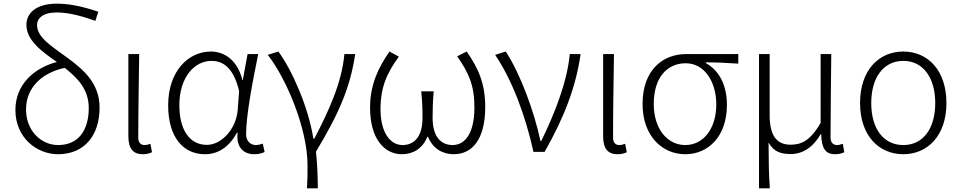

<svg xmlns="http://www.w3.org/2000/svg" viewBox="-20 -828 5237 1047"><path d="M297 -37C206 -37 122 -113 122 -231C122 -344 200 -429 333 -458C404 -402 464 -340 464 -239C464 -123 412 -37 297 -37ZM516 -764C421 -796 352 -808 290 -808C174 -808 124 -754 124 -693C124 -610 203 -550 290 -490C161 -456 64 -364 64 -228C64 -77 181 13 296 13C440 13 523 -89 523 -241C523 -374 436 -448 346 -514C257 -579 182 -625 182 -692C182 -727 213 -760 288 -760C338 -760 401 -750 500 -714Z M758 13C781 13 797 8 809 2L800 -44C787 -39 778 -37 768 -37C748 -37 734 -50 734 -78C734 -225 737 -379 739 -533H680V-85C680 -19 705 13 758 13Z M1098 13C1170 13 1230 -27 1272 -104H1276C1266 -26 1308 13 1366 13C1392 13 1410 7 1423 1L1413 -45C1402 -41 1388 -37 1375 -37C1346 -37 1322 -59 1322 -95C1322 -201 1358 -385 1388 -533H1330L1304 -391H1302C1274 -505 1199 -547 1130 -547C1007 -547 897 -440 897 -254C897 -78 980 13 1098 13ZM1108 -38C1013 -38 958 -121 958 -254C958 -410 1043 -496 1133 -496C1185 -496 1251 -472 1284 -331L1276 -226C1267 -124 1188 -38 1108 -38Z M1654 199H1713C1713 136 1710 61 1703 -1C1832 -215 1890 -354 1917 -533H1858C1844 -375 1770 -218 1694 -72H1689C1661 -246 1573 -445 1498 -547L1440 -529C1544 -396 1657 -124 1657 73C1657 125 1657 148 1654 199Z M2172 13C2231 13 2285 -17 2310 -82H2314C2340 -17 2395 13 2454 13C2555 13 2626 -68 2626 -244C2626 -375 2587 -458 2525 -547L2473 -521C2537 -429 2567 -362 2567 -242C2567 -101 2516 -37 2448 -37C2394 -37 2339 -71 2339 -186C2339 -228 2340 -275 2345 -330H2277C2283 -275 2284 -228 2284 -186C2284 -72 2230 -37 2175 -37C2109 -37 2055 -104 2055 -232C2055 -355 2091 -431 2155 -519L2104 -547C2044 -461 1998 -367 1998 -242C1998 -69 2077 13 2172 13Z M2889 0H2950C3054 -184 3120 -349 3146 -533H3087C3073 -380 3003 -205 2932 -60H2927C2893 -219 2819 -423 2738 -547L2680 -529C2774 -390 2846 -195 2889 0Z M3347 13C3370 13 3386 8 3398 2L3389 -44C3376 -39 3367 -37 3357 -37C3337 -37 3323 -50 3323 -78C3323 -225 3326 -379 3328 -533H3269V-85C3269 -19 3294 13 3347 13Z M3717 13C3842 13 3944 -84 3944 -256C3944 -365 3901 -444 3829 -484V-488C3890 -488 3944 -485 4006 -481V-533H3720C3597 -533 3484 -449 3484 -261C3484 -85 3592 13 3717 13ZM3717 -37C3620 -37 3545 -124 3545 -261C3545 -409 3621 -483 3719 -483C3826 -483 3886 -376 3886 -259C3886 -124 3814 -37 3717 -37Z M4119 199H4178C4172 111 4172 66 4171 -51C4200 1 4240 12 4292 12C4355 12 4412 -22 4456 -97H4458C4460 -20 4480 13 4534 13C4556 13 4572 8 4584 2L4576 -44C4562 -39 4554 -37 4544 -37C4524 -37 4509 -50 4509 -78C4509 -225 4512 -379 4513 -533H4455V-158C4395 -54 4344 -39 4290 -39C4210 -39 4177 -97 4177 -199V-533H4119Z M4906 13C5038 13 5141 -88 5141 -266C5141 -446 5038 -547 4906 -547C4773 -547 4670 -446 4670 -266C4670 -88 4773 13 4906 13ZM4906 -37C4797 -37 4731 -127 4731 -266C4731 -404 4797 -496 4906 -496C5014 -496 5080 -404 5080 -266C5080 -127 5014 -37 4906 -37Z"/></svg>

Font: Noto Sans Japanese Light
Style: Regular
Weight: 300
Designer: Ryoko NISHIZUKA (kana & ideographs); Paul D. Hunt (Latin, Greek & Cyrillic); Wenlong ZHANG (bopomofo); Sandoll Communica
Foundry: Adobe Systems Incorporated
Version: Version 1.000;PS 1;hotconv 1.0.78;makeotf.lib2.5.61930